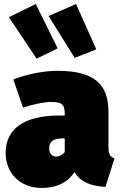

<svg xmlns="http://www.w3.org/2000/svg" viewBox="-20 -907 593 949"><path d="M265 -668 157 -887 24 -822 161 -617ZM456 -663 356 -887 220 -828 349 -621ZM516 -184V-355C516 -492 444 -557 264 -557C202 -557 114 -542 46 -514L94 -375C147 -393 202 -403 231 -403C287 -403 300 -392 300 -343V-336H272C99 -336 8 -270 8 -151C8 -51 79 22 186 22C246 22 308 4 348 -56C381 -5 430 12 501 17L546 -124C522 -133 516 -148 516 -184ZM256 -133C237 -133 223 -150 223 -173C223 -208 244 -223 290 -223H300V-155C290 -143 274 -133 256 -133Z"/></svg>

Font: Fira Sans Ultra
Style: Regular
Weight: 950
Designer: Carrois Corporate & Edenspiekermann AG
Foundry: Carrois Corporate GbR & Edenspiekermann AG
Version: Version 4.203;PS 004.203;hotconv 1.0.88;makeotf.lib2.5.64775